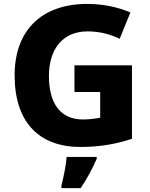

<svg xmlns="http://www.w3.org/2000/svg" viewBox="-20 -744 771 985"><path d="M362 -409V-272H494V-140C472 -136 439 -131 406 -131C286 -131 231 -218 231 -355C231 -487 298 -583 429 -583C491 -583 547 -568 594 -545L649 -680C590 -706 511 -724 429 -724C187 -724 55 -582 55 -358C55 -114 183 10 393 10C496 10 582 -7 657 -32V-409ZM476 71V61H322C319 102 306 167 295 208V221H394C430 168 454 120 476 71Z"/></svg>

Font: Noto Sans Bengali UI ExtraBold
Style: Regular
Weight: 800
Designer: Jelle Bosma - Monotype Design Team
Foundry: Monotype Imaging Inc.
Version: Version 2.003